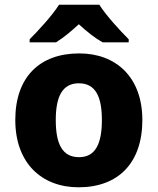

<svg xmlns="http://www.w3.org/2000/svg" viewBox="-20 -786 670 816"><path d="M402 -766H231C202 -720 143 -656 106 -619V-606H218C253 -628 280 -651 315 -683C350 -651 381 -626 416 -606H527V-619C492 -654 431 -720 402 -766ZM585 -276C585 -458 473 -559 317 -559C148 -559 45 -458 45 -276C45 -93 157 10 314 10C482 10 585 -93 585 -276ZM217 -276C217 -377 246 -432 315 -432C385 -432 413 -377 413 -276C413 -174 385 -118 316 -118C245 -118 217 -174 217 -276Z"/></svg>

Font: Noto Sans Lao ExtraBold
Style: Regular
Weight: 800
Designer: Monotype Design Team
Foundry: Monotype Imaging Inc.
Version: Version 2.003